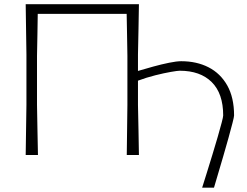

<svg xmlns="http://www.w3.org/2000/svg" viewBox="-20 -733 1167 908"><path d="M936 154.5Q945.5 125 958.2 83.8Q971 42.5 984.5 -1.5Q998 -45.5 1009.5 -85.2Q1021 -125 1028.2 -152.5Q1035.5 -180 1035.5 -187Q1035.5 -291 981.2 -344.8Q927 -398.5 830 -398.5Q820 -398.5 788.2 -393Q756.5 -387.5 714.5 -377Q672.5 -366.5 632.5 -351.5V-236.5Q634 -171.5 635 -115.8Q636 -60 637 0H579.5Q580.5 -60 581 -115.8Q581.5 -171.5 582.5 -237V-469Q581.5 -523.5 580.8 -571.2Q580 -619 579 -667.5H158.5Q158 -619 157 -571.2Q156 -523.5 155 -469V-237Q156 -171.5 157.2 -116Q158.5 -60.5 159.5 0H101.5Q102.5 -60 103.2 -115.8Q104 -171.5 105 -237V-475Q104 -541 103.2 -596.8Q102.5 -652.5 101.5 -713H637Q636 -652.5 635 -596.8Q634 -541 632.5 -475V-397.5Q665.5 -407.5 704.8 -418.2Q744 -429 779.5 -436.2Q815 -443.5 837 -443.5Q910 -443.5 966.2 -414.8Q1022.5 -386 1054.8 -328.8Q1087 -271.5 1087 -187Q1087 -180.5 1079.5 -151.2Q1072 -122 1060.5 -80.5Q1049 -39 1035.8 6Q1022.5 51 1010.8 90.8Q999 130.5 992 154.5Z"/></svg>

Font: Commissioner Loud ExtraLight
Style: Regular
Weight: 200
Designer: Kostas Bartsokas
Foundry: Kostas Bartsokas
Version: Version 1.000; ttfautohint (v1.8.3)